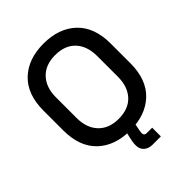

<svg xmlns="http://www.w3.org/2000/svg" viewBox="-245 -843 1138 1138"><g transform="rotate(-45 324.5 -273.5)"><path d="M43 -268V-432Q43 -569 119 -641.5Q195 -714 324 -714Q453 -714 529.5 -641.5Q606 -569 606 -432V-268Q606 -131 529.5 -58.5Q453 14 324 14Q195 14 119 -58.5Q43 -131 43 -268ZM497 -264V-436Q497 -520 452 -568.5Q407 -617 324 -617Q243 -617 197 -568.5Q151 -520 151 -436V-264Q151 -180 197 -131.5Q243 -83 324 -83Q407 -83 452 -131.5Q497 -180 497 -264ZM358 167Q325 167 304.5 149Q284 131 284 100Q284 85 286.5 69Q289 53 293 37L306 -17H376L364 45Q363 53 361.5 59.5Q360 66 360 73Q360 94 383 94H427V167Z"/></g></svg>

Font: Space Grotesk Frontify Medium
Style: Regular
Weight: 500
Designer: Florian Karsten
Version: Version 2.000